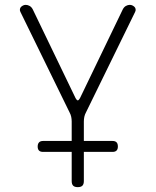

<svg xmlns="http://www.w3.org/2000/svg" viewBox="-20 -580 640 790"><path d="M300 190Q287 190 281 184Q275 178 275 165V45H157Q146 45 140.5 39.5Q135 34 135 23Q135 12 140.5 6Q146 0 157 0H275V-80Q275 -90 273 -99.5Q271 -109 266 -118L64 -531Q61 -537 62 -542.5Q63 -548 66.5 -551.5Q70 -555 75 -557.5Q80 -560 86 -560Q94 -560 102 -555.5Q110 -551 115 -541L291 -176Q296 -167 300 -167Q304 -167 309 -176L485 -541Q490 -551 498 -555.5Q506 -560 514 -560Q520 -560 525 -557.5Q530 -555 533.5 -551.5Q537 -548 538 -542.5Q539 -537 536 -531L334 -118Q329 -109 327 -99.5Q325 -90 325 -80V0H443Q454 0 459.5 5.5Q465 11 465 23Q465 34 459.5 39.5Q454 45 443 45H325V165Q325 178 319 184Q313 190 300 190Z"/></svg>

Font: Maple Mono Thin
Style: Regular
Weight: 250
Monospace: yes
Designer: subframe7536
Version: Version 7.000